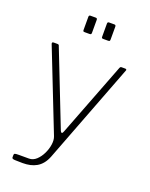

<svg xmlns="http://www.w3.org/2000/svg" viewBox="-165 -827 839 1077"><g transform="rotate(20 254.0 -288.5)"><path d="M108 165Q79 165 61.5 164Q44 163 44 155V140Q44 133 49.5 131Q55 129 73 129H133Q157 129 176.5 111Q196 93 209 66Q222 39 226 11Q230 -17 222 -37L33 -518Q31 -523 32.5 -526.5Q34 -530 41 -530H62Q67 -530 70 -528.5Q73 -527 74 -522L248 -78Q252 -69 257 -69.5Q262 -70 266 -82L436 -523Q438 -527 440 -528.5Q442 -530 446 -530H468Q473 -530 475 -527Q477 -524 475 -521L246 77Q236 102 222 119Q208 136 190.5 146Q173 156 152.5 160.5Q132 165 108 165ZM224 -732V-656Q224 -649 222 -646.5Q220 -644 212 -644H185Q178 -644 176 -646Q174 -648 174 -654V-732Q174 -742 183 -742H215Q224 -742 224 -732ZM335 -732V-656Q335 -649 333 -646.5Q331 -644 323 -644H296Q289 -644 287 -646Q285 -648 285 -654V-732Q285 -742 294 -742H326Q335 -742 335 -732Z"/></g></svg>

Font: Libre Franklin Thin Thin
Style: Regular
Weight: 250
Version: Version 3.000